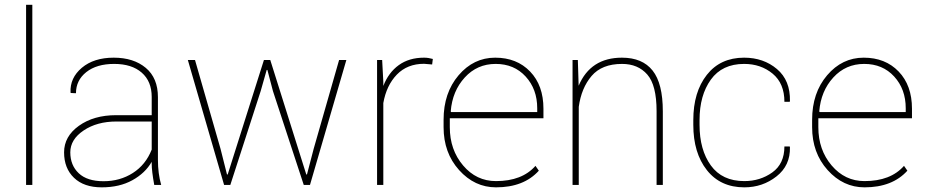

<svg xmlns="http://www.w3.org/2000/svg" viewBox="-20 -782 3916 812"><path d="M116.7 0H90.3V-761.7H116.7Z M621.6 -149.4V-268.1H472.2Q390.1 -268.1 333.7 -230.2Q277.3 -192.4 277.3 -137.7Q277.3 -83 313 -49.3Q348.6 -15.6 418 -15.6Q487.3 -15.6 541.7 -50.3Q596.2 -85 621.6 -149.4ZM621.6 -89.4V-97.7Q594.2 -49.8 539.8 -19.8Q485.4 10.3 410.2 10.3Q335 10.3 293 -30Q251 -70.3 251 -137.7Q251 -205.1 313.7 -250Q376.5 -294.9 470.7 -294.9H621.6V-372.1Q621.6 -438 579.3 -474.9Q537.1 -511.7 462.9 -511.7Q388.7 -511.7 345 -477.1Q301.3 -442.4 301.3 -387.7L279.3 -388.7L278.3 -391.1Q275.4 -452.6 326.2 -495.4Q377 -538.1 460.9 -538.1Q544.9 -538.1 596.4 -495.1Q647.9 -452.1 647.9 -371.1V-106.4Q647.9 -48.3 661.6 0H632.3Q621.6 -58.6 621.6 -89.4Z M912.6 -152.8 939.9 -44.4 942.9 -43.9 1096.2 -528.3H1123L1275.4 -43.9L1278.3 -44.4L1306.6 -152.8L1414.1 -528.3H1444.8L1291 0H1264.6L1134.3 -397L1110.8 -486.3H1107.9L1082.5 -397L954.1 0H927.7L774.4 -528.3H804.7Z M1601.1 0H1574.7V-528.3H1596.2L1601.1 -436.5V-418.5Q1623 -475.1 1666.5 -506.6Q1710 -538.1 1773.4 -538.1Q1791.5 -538.1 1810.5 -532.7L1807.6 -509.3L1773.4 -512.2Q1702.6 -512.2 1658.4 -466.6Q1614.3 -420.9 1601.1 -346.2Z M1886.2 -311 1887.7 -308.1H2252V-324.2Q2252 -404.8 2203.1 -458.3Q2154.3 -511.7 2076.2 -511.7Q1998 -511.7 1945.6 -454.3Q1893.1 -397 1886.2 -311ZM1856 -244.1V-275.4Q1856 -389.2 1919.4 -463.6Q1982.9 -538.1 2074.2 -538.1Q2165.5 -538.1 2221.9 -479.5Q2278.3 -420.9 2278.3 -322.3V-281.7H1882.3V-244.1Q1882.3 -148.4 1938.5 -82.3Q1994.6 -16.1 2077.6 -16.1Q2188 -16.1 2244.6 -80.6L2258.8 -60.1Q2195.3 10.3 2077.6 10.3Q1987.3 10.3 1921.6 -62.7Q1856 -135.7 1856 -244.1Z M2610.4 -538.1Q2696.8 -538.1 2740 -483.6Q2783.2 -429.2 2783.2 -311V0H2756.8V-312Q2756.8 -421.9 2717.5 -466.8Q2678.2 -511.7 2610.8 -511.7Q2525.4 -511.7 2481.9 -460.7Q2438.5 -409.7 2427.7 -330.1V0H2401.4V-528.3H2423.8L2427.2 -419.4Q2477.5 -538.1 2610.4 -538.1Z M3127.9 -16.1Q3194.8 -16.1 3246.1 -52.7Q3297.4 -89.4 3297.4 -162.6H3319.8L3320.8 -159.7Q3322.8 -82 3263.9 -35.9Q3205.1 10.3 3127.9 10.3Q3026.9 10.3 2969.5 -62.5Q2912.1 -135.3 2912.1 -253.9V-274.4Q2912.1 -392.6 2969.2 -465.3Q3026.4 -538.1 3127 -538.1Q3209 -538.1 3265.9 -490Q3322.8 -441.9 3320.8 -354.5L3319.8 -351.6H3297.4Q3297.4 -429.2 3247.6 -470.5Q3197.8 -511.7 3127 -511.7Q3034.2 -511.7 2986.3 -445.3Q2938.5 -378.9 2938.5 -274.4V-253.9Q2938.5 -148.4 2986.3 -82.3Q3034.2 -16.1 3127.9 -16.1Z M3444.8 -311 3446.3 -308.1H3810.5V-324.2Q3810.5 -404.8 3761.7 -458.3Q3712.9 -511.7 3634.8 -511.7Q3556.6 -511.7 3504.2 -454.3Q3451.7 -397 3444.8 -311ZM3414.6 -244.1V-275.4Q3414.6 -389.2 3478 -463.6Q3541.5 -538.1 3632.8 -538.1Q3724.1 -538.1 3780.5 -479.5Q3836.9 -420.9 3836.9 -322.3V-281.7H3440.9V-244.1Q3440.9 -148.4 3497.1 -82.3Q3553.2 -16.1 3636.2 -16.1Q3746.6 -16.1 3803.2 -80.6L3817.4 -60.1Q3753.9 10.3 3636.2 10.3Q3545.9 10.3 3480.2 -62.7Q3414.6 -135.7 3414.6 -244.1Z"/></svg>

Font: Roboto-Thin
Style: Regular
Weight: 250
Designer: Google
Version: Version 1.100141; 2013; ttfautohint (v0.94.14-c901) -l 8 -r 